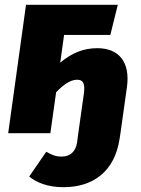

<svg xmlns="http://www.w3.org/2000/svg" viewBox="-20 -553 584 797"><path d="M384 -353C326 -353 278 -333 230 -293L246 -408H438L469 -533H88L14 0H189L213 -170C242 -200 271 -222 300 -222C322 -222 335 -211 328 -163L305 0L300 38C294 77 271 97 236 97C209 97 194 89 172 77L101 180C132 204 175 224 244 224C366 224 455 159 476 26L480 0L507 -192C521 -295 474 -353 384 -353Z"/></svg>

Font: Fira Sans ExtraBold
Style: Italic
Weight: 800
Italic angle: -8°
Designer: bBox Type GmbH & Carrois Corporate GbR & Edenspiekermann AG
Foundry: bBox Type GmbH & Carrois Corporate GbR & Edenspiekermann AG
Version: Version 4.301;PS 004.301;hotconv 1.0.88;makeotf.lib2.5.64775